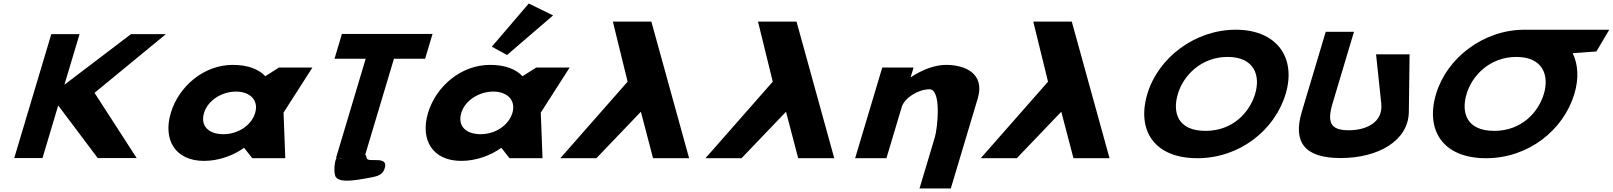

<svg xmlns="http://www.w3.org/2000/svg" viewBox="-20 -895 9122 1086"><path d="M753.1 -0.9 514.7 -369.8 918.6 -702.1H721.1L344.3 -415.7L430 -702.1H270.2L60.5 -0.9H220.3L309.2 -298.4L532.9 -0.9Z M946 -256C901.1 -106 969.9 15 1134 15C1218.7 15 1300.5 -16 1359.1 -58H1361.5L1407.1 0H1593.6L1583.8 -258L1747.1 -513H1558.1L1480.5 -464C1442 -505 1379.9 -528 1296.4 -528C1132.3 -528 990.8 -406 946 -256ZM1134 -256C1155.2 -327 1234.3 -377 1315.3 -377C1395.2 -377 1444.4 -327 1423.1 -256C1402.2 -186 1326.7 -136 1243.3 -136C1156.1 -136 1113 -186 1134 -256Z M1872.1 -562.9H2048.5L1880.7 -1.9L1884.6 -1.8C1872.5 9.2 1864.2 87 1880.7 108C1909.6 144.6 2018.9 119 2082.5 108C2114.3 102 2142.2 93.7 2153.9 63C2186.1 -21 2059.5 28.7 2054.5 0C2053 -9.2 2050.1 -16 2046.1 -20.9L2208.3 -562.9H2384.6L2426.6 -703.1H1914ZM1919.7 -1.1C1911 -0.1 1902.4 -0.1 1894 -1.6Z M2761.9 -631 2848 -584 3108.4 -807.9 2970.8 -875.1ZM2589 -256C2610.2 -327 2689.3 -377 2770.3 -377C2850.2 -377 2899.4 -327 2878.1 -256C2857.2 -186 2781.7 -136 2698.3 -136C2611.1 -136 2568 -186 2589 -256ZM2401 -256C2356.1 -106 2424.9 15 2589 15C2673.7 15 2755.5 -16 2814.1 -58H2816.5L2862.1 0H3048.6L3038.8 -258L3202.1 -513H3013.1L2935.5 -464C2897 -505 2834.9 -528 2751.4 -528C2587.3 -528 2445.8 -406 2401 -256Z M3673.8 0 3604.9 -263 3353.2 0H3149.2L3529.9 -433L3446.4 -773H3664.2L3877.8 0Z M4494.8 0 4425.9 -263 4174.2 0H3970.2L4350.9 -433L4267.4 -773H4485.2L4698.8 0Z M4816.8 0H4993.8L5080.6 -290C5095.8 -341 5173.4 -390 5237.5 -390C5306.5 -390 5283 -170 5267.8 -119L5181 171H5358L5510.3 -338C5553.1 -481 5436.1 -528 5332 -528C5264.3 -528 5193.9 -499 5133.5 -459H5131.1L5147.3 -513H4970.3Z M6051.8 0 5982.9 -263 5731.2 0H5527.2L5907.9 -433L5824.4 -773H6042.2L6255.8 0Z M6469.7 -363.9C6408.5 -159.1 6507.1 -0.1 6752.6 -0.1C6991.8 -0.1 7190.7 -159.1 7252 -363.9C7313.2 -568.8 7202.4 -726.9 6969.9 -726.9C6739 -726.9 6531 -568.8 6469.7 -363.9ZM6642.3 -363.9C6673.6 -468.5 6774.8 -573 6923.9 -573C7074.1 -573 7110.7 -468.5 7079.4 -363.9C7048.1 -259.4 6953.1 -154.8 6798.8 -154.8C6640.4 -154.8 6611 -259.4 6642.3 -363.9Z M7952.9 -587.5H7763.3L7792.8 -309.5C7804.3 -200.5 7704.3 -158.2 7609.7 -158.2C7515.1 -158.2 7482 -192.2 7517.1 -309.5L7638.4 -715H7478.6L7343.3 -262.8C7291.5 -89.4 7360.2 -1 7562.7 -1C7775.3 -1 7946.8 -98.6 7948.8 -262.8Z M8275.4 -363.9C8306.6 -468.4 8407.6 -572.8 8556.5 -573L8556.5 -573L8556.9 -573H8557C8707.2 -573 8743.8 -468.5 8712.5 -363.9C8681.2 -259.4 8586.2 -154.8 8431.9 -154.8C8273.5 -154.8 8244.1 -259.4 8275.4 -363.9ZM8602.5 -727 8602.5 -726.9C8371.7 -726.6 8164.1 -568.6 8102.8 -363.9C8041.6 -159.1 8140.2 -0.1 8385.6 -0.1C8624.9 -0.1 8823.8 -159.1 8885 -363.9C8911.5 -452.3 8905.9 -531.9 8875.4 -594L9009.7 -604L9082.5 -727Z"/></svg>

Font: Hussar
Style: BdSuprExtOblThree
Weight: 700
Foundry: Cannot Into Space Fonts
Version: Version 2.00